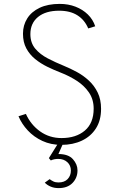

<svg xmlns="http://www.w3.org/2000/svg" viewBox="-20 -732 619 986"><path d="M295 12Q241.5 12 197.8 -8.2Q154 -28.5 122.8 -62Q91.5 -95.5 75 -135L113 -147Q138 -91.5 186 -57.2Q234 -23 296 -23Q370.5 -23 415.8 -61.5Q461 -100 461 -174Q461 -221.5 437 -256.8Q413 -292 374.5 -317Q336 -342 292 -359Q257 -372.5 222.8 -389.2Q188.5 -406 160.2 -429Q132 -452 115 -483.8Q98 -515.5 98 -559Q98 -602.5 119.8 -637.2Q141.5 -672 183.8 -692Q226 -712 287 -712Q330.5 -712 367.5 -697.8Q404.5 -683.5 431 -657.8Q457.5 -632 469 -597L433 -586Q415 -629.5 377.8 -653.2Q340.5 -677 284 -677Q214.5 -677 175.2 -644.8Q136 -612.5 136 -557Q136 -512 161 -482.2Q186 -452.5 225.5 -432Q265 -411.5 308 -394Q341 -380.5 374.8 -362.2Q408.5 -344 436.5 -318Q464.5 -292 481.8 -256.5Q499 -221 499 -173Q499 -114 472.8 -72.8Q446.5 -31.5 400.5 -9.8Q354.5 12 295 12ZM281 234Q258 234 240 226.2Q222 218.5 210 206L235 188Q242.5 194 253.5 199.5Q264.5 205 280 205Q311 205 327.5 187.5Q344 170 344 144Q344 117.5 325.8 100.8Q307.5 84 279 84Q269.5 84 259.8 85.8Q250 87.5 241 92L231 80L281 0H306L280 59Q331 59 354.5 85.5Q378 112 378 143Q378 181 352.5 207.5Q327 234 281 234Z"/></svg>

Font: Overpass Thin
Style: Regular
Weight: 250
Designer: Delve Withrington, Dave Bailey, Thomas Jockin
Foundry: Delve Fonts LLC
Version: Version 4.000